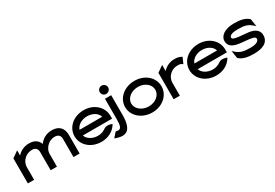

<svg xmlns="http://www.w3.org/2000/svg" viewBox="43 -1516 3575 2492"><g transform="rotate(-30 1830.0 -270.5)"><path d="M28 0H122V-186C122 -237 144 -277 174 -305C200 -330 239 -351 290 -351C345 -351 370 -320 370 -271V0H464V-186C464 -239 488 -276 517 -305C543 -330 581 -351 632 -351C687 -351 712 -320 712 -271V0H804V-281C804 -376 751 -443 641 -443C550 -443 492 -399 451 -348C430 -407 381 -443 299 -443C220 -443 163 -409 122 -365V-442L28 -375Z M858 -226C858 -95 972 11 1128 11C1232 11 1316 -37 1360 -109L1366 -119L1356 -123C1355 -123 1289 -152 1243 -117C1212 -94 1172 -80 1128 -80C1046 -80 977 -122 957 -182H1395V-224C1395 -356 1283 -462 1128 -462C972 -462 858 -357 858 -226ZM957 -267C976 -327 1045 -371 1128 -371C1211 -371 1279 -328 1297 -267Z M1291 55 1305 60C1397 93 1481 96 1517 -8C1530 -43 1537 -90 1537 -153V-451H1444V-153C1444 -46 1431 -9 1386 -9C1377 -9 1363 -12 1352 -14ZM1428 -559C1428 -525 1456 -497 1490 -497C1524 -497 1554 -524 1554 -559C1554 -594 1524 -621 1490 -621C1456 -621 1428 -593 1428 -559Z M1616 -226C1616 -95 1734 11 1890 11C2046 11 2161 -95 2161 -226C2161 -357 2046 -462 1890 -462C1734 -462 1616 -357 1616 -226ZM1708 -226C1708 -307 1790 -371 1890 -371C1990 -371 2069 -307 2069 -226C2069 -145 1989 -80 1890 -80C1790 -80 1708 -145 1708 -226Z M2213 0H2306V-190C2306 -241 2327 -281 2357 -309C2383 -334 2422 -355 2472 -355C2516 -355 2523 -350 2540 -338L2550 -331L2589 -420C2556 -435 2545 -447 2480 -447C2402 -447 2347 -413 2306 -369V-461L2213 -395Z M2579 -226C2579 -95 2693 11 2849 11C2953 11 3037 -37 3081 -109L3087 -119L3077 -123C3076 -123 3010 -152 2964 -117C2933 -94 2893 -80 2849 -80C2767 -80 2698 -122 2678 -182H3116V-224C3116 -356 3004 -462 2849 -462C2693 -462 2579 -357 2579 -226ZM2678 -267C2697 -327 2766 -371 2849 -371C2932 -371 3000 -328 3018 -267Z M3161 -324C3161 -239 3230 -212 3307 -200C3370 -190 3451 -189 3504 -175C3528 -168 3541 -161 3541 -142C3541 -99 3491 -80 3408 -80C3307 -80 3256 -94 3198 -147L3177 -166L3194 -53C3246 -1 3329 11 3415 11C3581 11 3638 -57 3638 -137C3638 -203 3597 -235 3549 -253C3479 -277 3365 -270 3294 -290C3270 -297 3258 -303 3258 -320C3258 -355 3312 -371 3388 -371C3489 -371 3538 -357 3596 -304L3617 -285L3600 -398C3548 -450 3467 -462 3381 -462C3243 -462 3161 -400 3161 -324Z"/></g></svg>

Font: Charger Sport
Style: BdExt
Weight: 700
Designer: Jasper
Foundry: Cannot Into Space Fonts
Version: Version 1.1